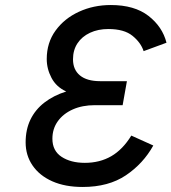

<svg xmlns="http://www.w3.org/2000/svg" viewBox="-20 -732 682 764"><path d="M309 12Q239 12 188.2 -10.5Q137.5 -33 109.8 -73.2Q82 -113.5 82 -165.5Q82 -216.5 101.2 -256.2Q120.5 -296 156.8 -324Q193 -352 243.5 -368Q204 -386 185 -422Q166 -458 166 -497Q166 -562 201 -610.2Q236 -658.5 294 -685.2Q352 -712 421 -712Q515 -712 570.8 -668.8Q626.5 -625.5 642.5 -562L551.5 -528.5Q540.5 -562.5 507.2 -589.5Q474 -616.5 411 -616.5Q370 -616.5 338 -601.5Q306 -586.5 288.2 -559.5Q270.5 -532.5 270.5 -496Q270.5 -454.5 298.2 -431.8Q326 -409 378.5 -409H485L468 -313.5H357.5Q307.5 -313.5 269.5 -296.5Q231.5 -279.5 210 -249.5Q188.5 -219.5 188.5 -180Q188.5 -132 225 -108Q261.5 -84 317.5 -84Q377 -84 422.8 -110.5Q468.5 -137 502.5 -192.5L590 -153Q550 -81 481 -34.5Q412 12 309 12Z"/></svg>

Font: Overpass Medium
Style: Italic
Weight: 500
Italic angle: -10°
Designer: Delve Withrington, Dave Bailey, Thomas Jockin
Foundry: Delve Fonts LLC
Version: Version 4.000